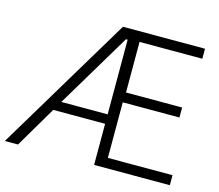

<svg xmlns="http://www.w3.org/2000/svg" viewBox="-104 -848 1113 978"><g transform="rotate(15 452.5 -359.0)"><path d="M224.6 -266.6H468.8V-660.2H460ZM-2 0 428.7 -717.8H861.3V-665H530.3V-398.4H826.2V-345.7H527.3V-52.7H868.2V0H468.8V-216.8H195.3L67.4 0Z"/></g></svg>

Font: Gothic A1 Light
Style: Regular
Weight: 300
Version: Version 2.50